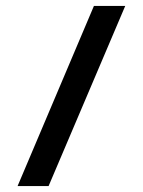

<svg xmlns="http://www.w3.org/2000/svg" viewBox="-20 -586 479 644"><path d="M39 38 295 -566H400L143 38Z"/></svg>

Font: Genos
Style: Bold
Weight: 700
Designer: Robert E. Leuschke
Foundry: Robert E. Leuschke
Version: Version 1.010